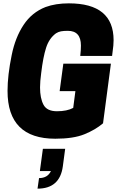

<svg xmlns="http://www.w3.org/2000/svg" viewBox="-20 -814 720 1146"><path d="M204 312 213 249Q264 249 284 207H218L236 74H369L355 179Q337 312 204 312ZM310 14Q25 14 25 -271Q25 -365 50 -486Q71 -590 120.5 -665Q170 -740 252 -772Q312 -794 391 -794Q658 -794 658 -574Q658 -556 656.5 -542Q655 -528 653 -513Q651 -498 649 -480H459Q463 -514 463 -542Q463 -630 385 -630Q360 -630 344 -627Q328 -624 314 -615Q273 -585 255 -528.5Q237 -472 226 -379Q219 -328 219 -292Q219 -228 239.5 -189Q260 -150 320 -150Q380 -150 417 -170L430 -270H336L358 -434H642L595 -78Q549 -39 483.5 -12.5Q418 14 310 14Z"/></svg>

Font: Tanohe Sans ExtraBold
Style: Italic
Weight: 800
Designer: Village Type and Design LLC & Cristiano Sobral
Foundry: Cooper Hewitt Smithsonian Design Museum
Version: Version 1.00;September 29, 2021;FontCreator 13.0.0.2655 64-b